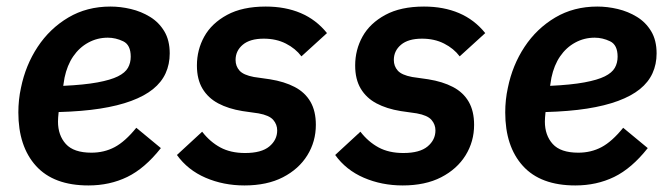

<svg xmlns="http://www.w3.org/2000/svg" viewBox="-20 -554 2040 586"><path d="M250 12Q144 12 90 -47.5Q36 -107 36 -211Q36 -230 38 -249Q40 -268 44 -286Q58 -355 95 -411Q132 -467 188.5 -500.5Q245 -534 317 -534Q348 -534 379.5 -526.5Q411 -519 438 -502.5Q465 -486 481.5 -458.5Q498 -431 498 -391Q498 -358 485.5 -330.5Q473 -303 447 -282Q421 -261 380.5 -246Q340 -231 285.5 -222.5Q231 -214 159 -212Q158 -203 157.5 -195.5Q157 -188 157 -183Q157 -141 181 -114.5Q205 -88 259 -88Q298 -88 330 -105Q362 -122 396 -164L471 -102Q422 -40 368.5 -14Q315 12 250 12ZM309 -439Q277 -439 249.5 -424Q222 -409 203.5 -382Q185 -355 177 -317L173 -292Q237 -295 277.5 -302.5Q318 -310 340 -321Q362 -332 370.5 -347Q379 -362 379 -381Q379 -417 356 -428Q333 -439 309 -439Z M726 12Q662 12 607.5 -11.5Q553 -35 520 -81L597 -152Q621 -121 652.5 -104Q684 -87 728 -87Q778 -87 802 -107Q826 -127 826 -156Q826 -174 814 -188Q802 -202 769 -208L720 -215Q677 -222 646 -238.5Q615 -255 598 -283.5Q581 -312 581 -354Q581 -402 603.5 -442.5Q626 -483 673 -508.5Q720 -534 791 -534Q851 -534 898 -514Q945 -494 978 -453L900 -382Q882 -406 852.5 -421Q823 -436 785 -436Q743 -436 721 -417.5Q699 -399 699 -371Q699 -352 711 -338.5Q723 -325 755 -319L804 -312Q848 -305 879.5 -288.5Q911 -272 927.5 -243.5Q944 -215 944 -173Q944 -122 918 -80Q892 -38 843.5 -13Q795 12 726 12Z M1209 12Q1145 12 1090.5 -11.5Q1036 -35 1003 -81L1080 -152Q1104 -121 1135.5 -104Q1167 -87 1211 -87Q1261 -87 1285 -107Q1309 -127 1309 -156Q1309 -174 1297 -188Q1285 -202 1252 -208L1203 -215Q1160 -222 1129 -238.5Q1098 -255 1081 -283.5Q1064 -312 1064 -354Q1064 -402 1086.5 -442.5Q1109 -483 1156 -508.5Q1203 -534 1274 -534Q1334 -534 1381 -514Q1428 -494 1461 -453L1383 -382Q1365 -406 1335.5 -421Q1306 -436 1268 -436Q1226 -436 1204 -417.5Q1182 -399 1182 -371Q1182 -352 1194 -338.5Q1206 -325 1238 -319L1287 -312Q1331 -305 1362.5 -288.5Q1394 -272 1410.5 -243.5Q1427 -215 1427 -173Q1427 -122 1401 -80Q1375 -38 1326.5 -13Q1278 12 1209 12Z M1736 12Q1630 12 1576 -47.5Q1522 -107 1522 -211Q1522 -230 1524 -249Q1526 -268 1530 -286Q1544 -355 1581 -411Q1618 -467 1674.5 -500.5Q1731 -534 1803 -534Q1834 -534 1865.5 -526.5Q1897 -519 1924 -502.5Q1951 -486 1967.5 -458.5Q1984 -431 1984 -391Q1984 -358 1971.5 -330.5Q1959 -303 1933 -282Q1907 -261 1866.5 -246Q1826 -231 1771.5 -222.5Q1717 -214 1645 -212Q1644 -203 1643.5 -195.5Q1643 -188 1643 -183Q1643 -141 1667 -114.5Q1691 -88 1745 -88Q1784 -88 1816 -105Q1848 -122 1882 -164L1957 -102Q1908 -40 1854.5 -14Q1801 12 1736 12ZM1795 -439Q1763 -439 1735.5 -424Q1708 -409 1689.5 -382Q1671 -355 1663 -317L1659 -292Q1723 -295 1763.5 -302.5Q1804 -310 1826 -321Q1848 -332 1856.5 -347Q1865 -362 1865 -381Q1865 -417 1842 -428Q1819 -439 1795 -439Z"/></svg>

Font: IBM Plex Sans SemiBold
Style: Italic
Weight: 600
Italic angle: -11.31°
Designer: Mike Abbink, Paul van der Laan, Pieter van Rosmalen
Foundry: Bold Monday
Version: Version 3.201